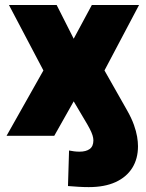

<svg xmlns="http://www.w3.org/2000/svg" viewBox="-20 -556 596 786"><path d="M343.3 210Q323.2 210 301.8 208.7Q280.3 207.5 258.3 205.6L262.7 60.1Q272.5 62 283.2 63.5Q293.9 64.9 305.7 64.9Q332 64.9 347.2 54Q362.3 43 362.3 18.6Q362.3 8.8 358.6 -2.7Q355 -14.2 346.7 -30Q338.4 -45.9 324.7 -68.4L281.7 -141.1L202.1 0H6.8L157.7 -267.6L16.6 -535.6H211.9L281.7 -397.5L356 -535.6H549.3L407.7 -267.6L501 -103Q518.6 -71.8 528.1 -45.2Q537.6 -18.6 541.3 3.4Q544.9 25.4 544.9 42.5Q544.9 93.8 521.5 131.3Q498 168.9 453.1 189.5Q408.2 210 343.3 210Z"/></svg>

Font: Inter 20pt Black
Style: Regular
Weight: 900
Version: Version 4.001;git-66647c0bb